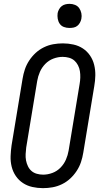

<svg xmlns="http://www.w3.org/2000/svg" viewBox="-20 -968 540 996"><path d="M203 8Q175 8 148 2Q121 -4 99 -18.5Q77 -33 62 -55Q47 -77 40.5 -103.5Q34 -130 35 -158Q36 -186 40 -214L97 -559Q101 -584 109 -608Q117 -632 131.5 -654Q146 -676 165 -693.5Q184 -711 207.5 -722.5Q231 -734 256 -738.5Q281 -743 306 -743Q334 -743 361 -737Q388 -731 410 -716.5Q432 -702 447 -680Q462 -658 468.5 -631.5Q475 -605 474.5 -577Q474 -549 469 -521L412 -176Q408 -151 400 -127Q392 -103 377.5 -81Q363 -59 344 -41.5Q325 -24 301.5 -12.5Q278 -1 253 3.5Q228 8 203 8ZM204 -62Q228 -62 252 -71Q276 -80 294 -98.5Q312 -117 322 -140Q332 -163 336 -187L393 -532Q396 -549 396.5 -566Q397 -583 394.5 -599Q392 -615 384.5 -629.5Q377 -644 365.5 -654Q354 -664 338 -668.5Q322 -673 305 -673Q281 -673 257 -664Q233 -655 215 -636.5Q197 -618 187 -595Q177 -572 173 -548L116 -203Q114 -186 113 -169Q112 -152 115 -136Q118 -120 125 -105.5Q132 -91 143.5 -81Q155 -71 171 -66.5Q187 -62 204 -62ZM340 -823Q325 -823 311.5 -828Q298 -833 290 -844.5Q282 -856 279.5 -870.5Q277 -885 279 -900Q281 -910 286.5 -920Q292 -930 300.5 -936.5Q309 -943 319.5 -945.5Q330 -948 341 -948Q356 -948 369.5 -942.5Q383 -937 391 -925.5Q399 -914 402 -899.5Q405 -885 402 -870Q400 -860 394.5 -850Q389 -840 380.5 -833.5Q372 -827 361.5 -825Q351 -823 340 -823Z"/></svg>

Font: Iosevka Curly Slab
Style: Italic
Weight: 400
Italic angle: -9°
Monospace: yes
Designer: Belleve Invis
Foundry: Belleve Invis
Version: Version 22.1.2; ttfautohint (v1.8.4)